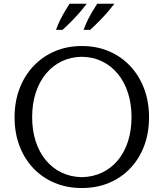

<svg xmlns="http://www.w3.org/2000/svg" viewBox="-20 -970 853 1001"><path d="M406.7 10.3Q329.4 10.3 265 -16.6Q200.6 -43.5 153.8 -92.9Q106.9 -142.4 81.4 -209.8Q56 -277.2 56 -358.5Q56 -439.7 81.7 -507.6Q107.4 -575.5 154.5 -625.4Q201.5 -675.3 265.7 -702.7Q329.9 -730.1 406.7 -730.1Q483.9 -730.1 548.1 -702.8Q612.2 -675.4 659 -625.5Q705.9 -575.5 731.4 -507.6Q757 -439.7 757 -358.5Q757 -277.2 731.7 -209.8Q706.4 -142.4 659.5 -92.9Q612.7 -43.5 548.5 -16.6Q484.3 10.3 406.7 10.3ZM406.7 -46.3Q465.1 -47.6 512.8 -70.5Q560.6 -93.5 594.8 -134.8Q629 -176.1 647.3 -233Q665.7 -289.9 665.7 -359.3Q665.7 -428.7 647.1 -486.1Q628.5 -543.5 594 -585.2Q559.6 -627 512.1 -650.1Q464.6 -673.2 406.7 -673.9Q348.7 -673.2 301.2 -650.1Q253.7 -627 219.3 -585.2Q184.8 -543.5 166.2 -486.1Q147.6 -428.7 147.6 -359.3Q147.6 -290.2 166.1 -233.2Q184.7 -176.1 218.9 -134.8Q253.1 -93.5 300.6 -70.5Q348.2 -47.6 406.7 -46.3ZM306 -814.4Q334.7 -840.3 359.1 -865.6Q383.5 -890.8 402.1 -912.8Q420.6 -934.7 432.4 -950.4H342.8Q333.7 -936.3 321.5 -916.2Q309.2 -896 296.1 -870.7Q283 -845.3 272 -814.4ZM450 -814.4Q478.7 -840.3 503 -865.6Q527.4 -890.8 546 -912.8Q564.5 -934.7 576.4 -950.4H486.7Q477.7 -936.3 465.4 -916.2Q453.2 -896 440 -870.7Q426.9 -845.3 415.9 -814.4Z"/></svg>

Font: Russolo 10pt ExtraLight
Style: Regular
Weight: 200
Designer: Micah Stupak-Hahn
Version: Version 1.000